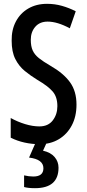

<svg xmlns="http://www.w3.org/2000/svg" viewBox="-20 -810 456 1004"><path d="M380 -263Q380 -201 355.5 -154.5Q331 -108 287.5 -82Q244 -56 187 -56Q147 -56 108.5 -64.5Q70 -73 36 -90V-193Q72 -173 111.5 -161Q151 -149 186 -149Q232 -149 256 -180.5Q280 -212 280 -255Q280 -303 255.5 -331.5Q231 -360 176 -392Q140 -414 109.5 -439Q79 -464 60 -501.5Q41 -539 41 -597Q40 -654 63 -697.5Q86 -741 128 -765.5Q170 -790 226 -790Q266 -790 303.5 -779.5Q341 -769 376 -751L345 -662Q280 -697 229 -697Q188 -697 164.5 -670Q141 -643 141 -602Q141 -568 151 -546Q161 -524 183.5 -506Q206 -488 244 -466Q312 -427 346 -380Q380 -333 380 -263ZM286 67Q286 174 163 174Q127 174 106 168V107Q131 113 154 113Q207 113 207 70Q207 23 132 14L167 -66H225L205 -22Q245 -13 265.5 11Q286 35 286 67Z"/></svg>

Font: Noto Sans Malayalam UI ExtraCondensed Medium
Style: Regular
Weight: 500
Width: 2
Designer: Jelle Bosma - Monotype Design Team
Foundry: Monotype Imaging Inc.
Version: Version 2.104; ttfautohint (v1.8.4.7-5d5b)